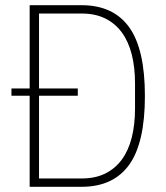

<svg xmlns="http://www.w3.org/2000/svg" viewBox="-20 -718 637 738"><path d="M94 -350H24V-378H94V-698H294Q415 -698 476 -614Q537 -530 537 -349Q537 -168 476 -84Q415 0 294 0H94ZM294 -32Q346 -32 384.5 -51Q423 -70 448.5 -105Q474 -140 486.5 -189.5Q499 -239 499 -301V-397Q499 -459 486.5 -508.5Q474 -558 448.5 -593Q423 -628 384.5 -647Q346 -666 294 -666H130V-378H279V-350H130V-32Z"/></svg>

Font: IBM Plex Sans Cond ExtLt
Style: Regular
Weight: 200
Width: 3
Designer: Mike Abbink, Paul van der Laan, Pieter van Rosmalen
Foundry: Bold Monday
Version: Version 1.3